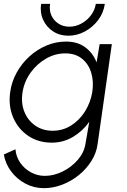

<svg xmlns="http://www.w3.org/2000/svg" viewBox="-58 -730 662 1000"><path d="M461 -500H524.5L450.5 19.5Q444.5 66.5 418.2 108.2Q392 150 352.5 182Q313 214 265.8 232Q218.5 250 171 250Q119 250 74.2 226.2Q29.5 202.5 -0.2 162.5Q-30 122.5 -38 74.5L22.5 47.5Q25.5 86 47.2 117.5Q69 149 103 167.5Q137 186 175.5 186Q222 186 268.2 163.2Q314.5 140.5 347.2 102.5Q380 64.5 387 19.5L407 -95.5Q372.5 -47 322.2 -17Q272 13 211.5 13Q141.5 13 89 -22.5Q36.5 -58 10.8 -117.8Q-15 -177.5 -5 -250Q2.5 -304.5 29 -352.2Q55.5 -400 95.5 -436.2Q135.5 -472.5 184.2 -493Q233 -513.5 285.5 -513.5Q346 -513.5 386.2 -483.5Q426.5 -453.5 445 -405ZM216 -49Q269.5 -49 313 -76.8Q356.5 -104.5 385 -150.2Q413.5 -196 422.5 -250Q431 -305 417.2 -350.8Q403.5 -396.5 369.2 -424.2Q335 -452 282 -452Q229.5 -452 182 -424.8Q134.5 -397.5 101.5 -351.8Q68.5 -306 59.5 -250Q50.5 -194 68.8 -148.2Q87 -102.5 125.8 -75.8Q164.5 -49 216 -49ZM298.5 -544Q253 -544 218.5 -566.5Q184 -589 166.8 -626.8Q149.5 -664.5 156 -710H203Q197.5 -676.5 209.8 -649.5Q222 -622.5 246.8 -606.8Q271.5 -591 303 -591Q335.5 -591 365.2 -607Q395 -623 415.5 -650Q436 -677 441 -710H488Q481.5 -663 453.2 -625.5Q425 -588 384 -566Q343 -544 298.5 -544Z"/></svg>

Font: Urbanist Light
Style: Italic
Weight: 300
Italic angle: -8°
Designer: Corey Hu
Foundry: Corey Hu
Version: Version 1.330; ttfautohint (v1.8.4.7-5d5b)